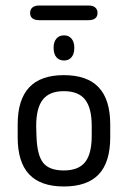

<svg xmlns="http://www.w3.org/2000/svg" viewBox="-20 -665 463 695"><path d="M44 -215V-168Q44 -78 85.5 -34Q127 10 211 10Q296 10 337.5 -34Q379 -78 379 -168V-215Q379 -304 337.5 -348.5Q296 -393 211 -393Q127 -393 85.5 -348.5Q44 -304 44 -215ZM312 -209V-173Q312 -108 288 -78Q264 -48 211 -48Q158 -48 136 -76Q114 -104 112 -174L111 -209Q111 -274 135 -304.5Q159 -335 211 -335Q264 -335 288 -304.5Q312 -274 312 -209ZM212 -537Q194 -537 184 -525Q174 -513 174 -492Q174 -470 184 -458Q194 -446 212 -446Q229 -446 239 -458Q249 -470 249 -492Q249 -513 239 -525Q229 -537 212 -537ZM122 -645Q106 -645 97.5 -638Q89 -631 89 -618Q89 -605 97.5 -598.5Q106 -592 122 -592H301Q316 -592 324.5 -598.5Q333 -605 333 -618Q333 -631 324.5 -638Q316 -645 301 -645Z"/></svg>

Font: Beiruti
Style: Regular
Weight: 400
Version: Version 1.00